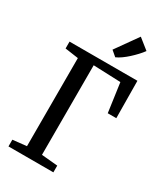

<svg xmlns="http://www.w3.org/2000/svg" viewBox="-239 -1082 1009 1176"><g transform="rotate(30 266.0 -494.0)"><path d="M28 0V-47.5L125.5 -58V-681L31 -694.5V-743H511L513.5 -480H453L424.5 -684L231.5 -691.5V-58L345.5 -47.5V0ZM321 -800 283.5 -832 394 -987.5 468 -928.5Q455 -910.5 437.2 -891.5Q419.5 -872.5 399.8 -854.5Q380 -836.5 360 -822.2Q340 -808 322 -800Z"/></g></svg>

Font: Merriweather 24pt SemiCondensed
Style: Regular
Weight: 400
Width: 4
Designer: Eben Sorkin
Foundry: Eben Sorkin
Version: Version 2.100